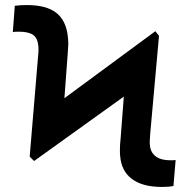

<svg xmlns="http://www.w3.org/2000/svg" viewBox="-20 -737 751 767"><path d="M98.6 -111.3 132.8 -520.5Q133.8 -527.3 133.8 -539.1Q133.8 -550.8 132.8 -555.7Q129.9 -585 112.1 -597.7Q94.2 -610.4 55.7 -610.4Q47.4 -610.4 41.3 -610.1Q35.2 -609.9 31.2 -608.4L39.1 -713.9Q59.6 -716.8 86.9 -716.8Q165 -716.8 204.6 -686Q244.1 -655.3 251 -590.8Q252.9 -573.2 252.9 -561.5Q252.9 -552.7 251 -529.3L237.3 -344.7L600.6 -612.3L615.2 -593.8L580.1 -203.1Q578.1 -177.7 578.1 -169.9Q578.1 -159.2 580.1 -147.5Q585.4 -122.6 605.7 -109.6Q626 -96.7 661.1 -96.7Q674.8 -96.7 681.6 -97.7L672.9 5.9Q655.8 9.8 627 9.8Q549.3 9.8 506.8 -22.2Q464.4 -54.2 460 -114.3Q459 -121.1 459 -137.7Q459 -159.7 461.9 -184.6L474.6 -351.1L116.2 -93.8Z"/></svg>

Font: Pretendard JP
Style: Bold
Weight: 700
Designer: Base glyphs from Inter by Rasmus Andersson; Hangeul glyphs from Noto Sans CJK(Source Han Sans) by Jang Soo-young and Kan
Foundry: Kil Hyung-jin
Version: Version 1.309